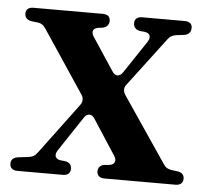

<svg xmlns="http://www.w3.org/2000/svg" viewBox="-44 -582 684 635"><g transform="rotate(5 298.0 -264.0)"><path d="M11 -15C11 -1 20 7 36 7H187C203 7 212 -1 212 -15C212 -29 204 -37 189 -39L177 -40C158 -42 152 -55 163 -72L206 -137L240 -188C250 -203 265 -203 275 -187L351 -70C361 -54 355 -41 336 -39L324 -38C309 -37 300 -28 300 -15C300 -1 309 7 325 7H561C577 7 586 -1 586 -15C586 -29 577 -36 562 -38L545 -40C532 -42 524 -46 517 -57L370 -274C362 -286 362 -298 371 -309L492 -469C500 -480 508 -484 521 -486L546 -489C561 -491 569 -500 569 -514C569 -528 560 -535 544 -535H403C387 -535 378 -527 378 -514C378 -500 386 -491 401 -489L414 -488C433 -486 439 -473 428 -456L356 -348C346 -333 331 -332 321 -348L249 -457C238 -474 245 -486 264 -488L273 -489C288 -491 297 -500 297 -514C297 -528 288 -535 272 -535H42C26 -535 17 -527 17 -514C17 -500 26 -492 41 -490L58 -488C71 -487 80 -481 87 -470L225 -263C233 -251 232 -239 224 -228L98 -59C90 -48 82 -44 69 -42L35 -38C20 -36 11 -29 11 -15Z"/></g></svg>

Font: 寒蝉锦书宋Pro Soft
Style: Regular
Weight: 700
Designer: 寒蝉锦书宋{Warren} 思源宋体{Ryoko NISHIZUKA 西塚涼子 (kana & ideographs); Frank Grießhammer (Latin, Greek & Cyrillic); Wenlong ZHANG 
Foundry: Adobe & ChillType
Version: Version 2.000;Glyphs 3.1.1 (3135)